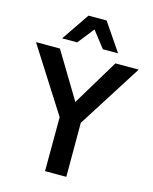

<svg xmlns="http://www.w3.org/2000/svg" viewBox="-151 -1019 882 1107"><g transform="rotate(15 290.5 -465.5)"><path d="M227 0 228 -365 253 -283 -16 -705H127L300 -418H285L458 -705H597L329 -283L354 -365V0ZM124 -765 237 -931H345L458 -765H367L291 -863L214 -765Z"/></g></svg>

Font: Nunito Sans 10pt SemiCondensed
Style: Bold
Weight: 700
Width: 4
Designer: Vernon Adams
Foundry: Vernon Adams
Version: Version 3.101;gftools[0.9.27]